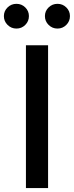

<svg xmlns="http://www.w3.org/2000/svg" viewBox="-55 -958 376 978"><path d="M189.9 -727.5V0H77.1V-727.5ZM237.8 -812.5Q211.4 -812.5 192.6 -831.1Q173.8 -849.6 173.8 -876Q173.8 -901.9 192.6 -920.2Q211.4 -938.5 237.8 -938.5Q264.2 -938.5 282.7 -920.2Q301.3 -901.9 301.3 -876Q301.3 -849.6 282.7 -831.1Q264.2 -812.5 237.8 -812.5ZM28.8 -812.5Q2.4 -812.5 -16.4 -831.1Q-35.2 -849.6 -35.2 -876Q-35.2 -901.9 -16.4 -920.2Q2.4 -938.5 28.8 -938.5Q55.2 -938.5 73.7 -920.2Q92.3 -901.9 92.3 -876Q92.3 -849.6 73.7 -831.1Q55.2 -812.5 28.8 -812.5Z"/></svg>

Font: V-Inter
Style: Medium-500
Weight: 500
Designer: Rasmus Andersson
Foundry: rsms
Version: Version 4.000;git-4146feb